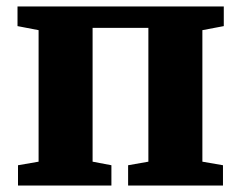

<svg xmlns="http://www.w3.org/2000/svg" viewBox="-20 -572 744 592"><path d="M35.5 0V-62.5L99 -73.5V-479L34 -491.5V-552H670V-491.5L604 -479V-73.5L667.5 -62.5V0H375V-62.5L437.5 -73.5V-486H265.5V-73.5L323.5 -62.5V0Z"/></svg>

Font: Merriweather 28pt Black
Style: Regular
Weight: 900
Version: Version 2.100